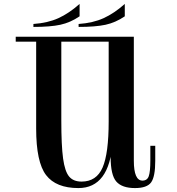

<svg xmlns="http://www.w3.org/2000/svg" viewBox="-20 -937 902 977"><path d="M164 -283V-750H292V-324Q292 -196 301 -130.5Q310 -65 331.5 -39Q353 -13 395 -13Q471 -13 502 -84.5Q533 -156 533 -319L553 -212Q536 20 379 20Q265 20 214.5 -46Q164 -112 164 -283ZM246 -725V-750H556V-725ZM60 -725V-750H195V-725ZM543 -138V-165L533 -185V-750H661V-119Q661 -18 705 -18Q729 -18 737 -40.5Q745 -63 745 -121V-195H770V-119Q770 -38 749 -9Q728 20 667 20Q601 20 572 -13Q543 -46 543 -138ZM385 -917Q331 -869 277 -844.5Q223 -820 150 -815V-800Q236 -800 287 -811Q338 -822 385 -854ZM615 -917Q561 -869 507 -844.5Q453 -820 380 -815V-800Q466 -800 517 -811Q568 -822 615 -854Z"/></svg>

Font: Solide Mirage
Style: Etroit
Weight: 400
Designer: Jérémy Landes
Foundry: Velvetyne Type Foundry
Version: Version 1.1